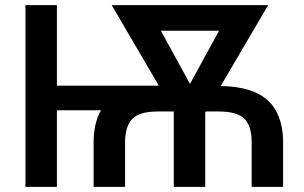

<svg xmlns="http://www.w3.org/2000/svg" viewBox="-20 -731 1189 751"><path d="M346.2 0V-171.9Q346.2 -250.5 375 -299.8H202.6V0H79.6V-710.9H202.6V-396H601.1L417 -710.9H1028.8L843.3 -394.5Q967.3 -392.6 1026.1 -339.6Q1085 -286.6 1087.4 -181.2V0H964.4V-177.7Q963.4 -240.7 934.6 -267.8Q905.8 -294.9 835.9 -294.9H785.2L782.7 -290.5V0H659.7V-294.9H597.7Q526.9 -294.9 498.8 -267.3Q470.7 -239.7 469.2 -179.2V0ZM723.1 -402.8 836.9 -610.8H609.4Z"/></svg>

Font: Roboto Medium
Style: Regular
Weight: 500
Designer: Google
Version: Version 2.134; 2016; ttfautohint (v1.6)